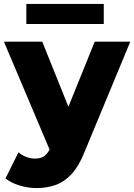

<svg xmlns="http://www.w3.org/2000/svg" viewBox="-31 -754 683 977"><path d="M154 203Q111 203 67.5 189.5Q24 176 -3 154L63 21Q80 36 102.5 44.5Q125 53 147 53Q178 53 196 39Q214 25 227 -5L252 -68L267 -87L451 -542H632L398 22Q370 92 333.5 131.5Q297 171 252.5 187Q208 203 154 203ZM228 23 -11 -542H184L360 -104ZM103 -632V-734H497V-632Z"/></svg>

Font: Montserrat Thin ExtraBold
Style: Regular
Weight: 800
Version: Version 9.000